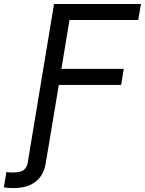

<svg xmlns="http://www.w3.org/2000/svg" viewBox="-113 -748 737 976"><path d="M-93.3 204.1 -80.6 126.5Q-72.8 127.9 -64.2 128.4Q-55.7 128.9 -49.8 128.9Q-9.3 128.9 7.3 116.5Q23.9 104 27.8 79.6L51.3 -62.5H143.6L119.1 83.5Q108.9 144 67.4 176Q25.9 208 -43 208Q-59.1 208 -72.5 207Q-85.9 206.1 -93.3 204.1ZM41 0 161.6 -727.5H603.5L589.8 -646.5H240.2L199.2 -397.9H516.1L502.9 -316.4H186L133.3 0Z"/></svg>

Font: Inter 16pt
Style: Italic
Weight: 400
Italic angle: -9.3988°
Version: Version 4.001;git-66647c0bb